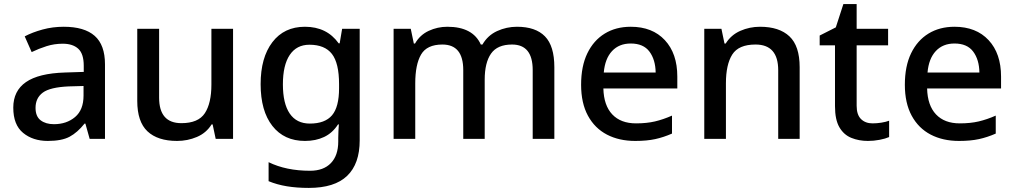

<svg xmlns="http://www.w3.org/2000/svg" viewBox="-20 -680 4970 940"><path d="M292 -549Q393 -549 443.5 -504.5Q494 -460 494 -365V0H419L398 -75H394Q359 -31 320.5 -10.5Q282 10 214 10Q141 10 93 -29.5Q45 -69 45 -153Q45 -235 107 -278Q169 -321 298 -325L390 -328V-358Q390 -417 363 -441.5Q336 -466 287 -466Q246 -466 208 -454Q170 -442 135 -425L101 -502Q139 -522 188.5 -535.5Q238 -549 292 -549ZM317 -257Q225 -253 189.5 -226.5Q154 -200 154 -152Q154 -110 179 -91Q204 -72 244 -72Q306 -72 347.5 -107Q389 -142 389 -212V-259Z M1121 -539V0H1036L1021 -71H1016Q990 -29 944 -9.5Q898 10 847 10Q752 10 702 -37Q652 -84 652 -186V-539H759V-202Q759 -77 868 -77Q951 -77 983 -126Q1015 -175 1015 -266V-539Z M1473 -549Q1580 -549 1638 -468H1643L1655 -539H1741V7Q1741 122 1679.5 181Q1618 240 1492 240Q1433 240 1384.5 232Q1336 224 1295 207V114Q1381 156 1498 156Q1564 156 1600 118.5Q1636 81 1636 13V-5Q1636 -18 1637 -39Q1638 -60 1639 -71H1635Q1608 -29 1567 -9.5Q1526 10 1473 10Q1371 10 1313.5 -63.5Q1256 -137 1256 -268Q1256 -398 1313.5 -473.5Q1371 -549 1473 -549ZM1495 -461Q1432 -461 1398.5 -411Q1365 -361 1365 -267Q1365 -173 1398.5 -124Q1432 -75 1497 -75Q1571 -75 1605.5 -115.5Q1640 -156 1640 -248V-268Q1640 -371 1605 -416Q1570 -461 1495 -461Z M2511 -549Q2602 -549 2648 -502Q2694 -455 2694 -351V0H2588V-337Q2588 -462 2487 -462Q2415 -462 2384 -417.5Q2353 -373 2353 -290V0H2248V-337Q2248 -462 2146 -462Q2070 -462 2041.5 -413Q2013 -364 2013 -272V0H1907V-539H1991L2006 -467H2012Q2036 -509 2079 -529Q2122 -549 2170 -549Q2295 -549 2334 -462H2342Q2368 -507 2414 -528Q2460 -549 2511 -549Z M3068 -549Q3174 -549 3235 -483.5Q3296 -418 3296 -305V-247H2934Q2936 -164 2977.5 -120Q3019 -76 3094 -76Q3146 -76 3186.5 -85.5Q3227 -95 3270 -114V-26Q3229 -8 3188 1Q3147 10 3090 10Q3011 10 2951.5 -21Q2892 -52 2858.5 -113.5Q2825 -175 2825 -265Q2825 -356 2855.5 -419Q2886 -482 2940.5 -515.5Q2995 -549 3068 -549ZM3068 -467Q3011 -467 2976.5 -430Q2942 -393 2936 -325H3190Q3189 -388 3159.5 -427.5Q3130 -467 3068 -467Z M3701 -549Q3795 -549 3845 -502Q3895 -455 3895 -351V0H3790V-336Q3790 -462 3679 -462Q3596 -462 3565 -413Q3534 -364 3534 -272V0H3428V-539H3512L3527 -467H3533Q3559 -509 3604.5 -529Q3650 -549 3701 -549Z M4252 -76Q4273 -76 4295 -79.5Q4317 -83 4333 -89V-9Q4315 -1 4286.5 4.5Q4258 10 4229 10Q4185 10 4148 -5Q4111 -20 4089.5 -57Q4068 -94 4068 -160V-458H3993V-506L4072 -546L4109 -660H4174V-539H4328V-458H4174V-162Q4174 -118 4195.5 -97Q4217 -76 4252 -76Z M4653 -549Q4759 -549 4820 -483.5Q4881 -418 4881 -305V-247H4519Q4521 -164 4562.5 -120Q4604 -76 4679 -76Q4731 -76 4771.5 -85.5Q4812 -95 4855 -114V-26Q4814 -8 4773 1Q4732 10 4675 10Q4596 10 4536.5 -21Q4477 -52 4443.5 -113.5Q4410 -175 4410 -265Q4410 -356 4440.5 -419Q4471 -482 4525.5 -515.5Q4580 -549 4653 -549ZM4653 -467Q4596 -467 4561.5 -430Q4527 -393 4521 -325H4775Q4774 -388 4744.5 -427.5Q4715 -467 4653 -467Z"/></svg>

Font: Noto Sans Ol Chiki Medium
Style: Regular
Weight: 500
Designer: Monotype Design Team, Lewis McGuffie
Foundry: Monotype Imaging Inc.
Version: Version 2.003; ttfautohint (v1.8.4.7-5d5b)